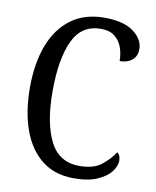

<svg xmlns="http://www.w3.org/2000/svg" viewBox="-83 -788 699 862"><g transform="rotate(10 266.5 -357.0)"><path d="M312 10Q225 10 166.5 -36Q108 -82 78 -164.5Q48 -247 48 -358Q48 -468 79 -550Q110 -632 171.5 -678Q233 -724 324 -724Q411 -724 456.5 -690.5Q502 -657 502 -611Q502 -580 480.5 -562Q459 -544 424 -544Q424 -576 414 -605Q404 -634 380.5 -653Q357 -672 317 -672Q228 -672 189.5 -588.5Q151 -505 151 -358Q151 -215 192.5 -132Q234 -49 327 -49Q391 -49 426 -76Q461 -103 485 -139Q500 -128 500 -103Q500 -79 480.5 -53Q461 -27 419.5 -8.5Q378 10 312 10Z"/></g></svg>

Font: Noto Serif Condensed
Style: Regular
Weight: 400
Width: 3
Designer: Monotype Design Team
Foundry: Monotype Imaging Inc.
Version: Version 2.013; ttfautohint (v1.8.4.7-5d5b)